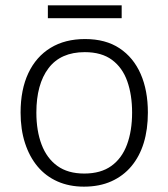

<svg xmlns="http://www.w3.org/2000/svg" viewBox="-20 -688 630 718"><path d="M533 -267Q533 -204 517.5 -153.5Q502 -103 471.5 -66.5Q441 -30 396.5 -10Q352 10 294 10Q239 10 195 -9.5Q151 -29 120.5 -65.5Q90 -102 73.5 -153Q57 -204 57 -267Q57 -353 86 -414.5Q115 -476 169 -509Q223 -542 298 -542Q375 -542 427 -507.5Q479 -473 506 -411.5Q533 -350 533 -267ZM116 -267Q116 -199 135.5 -147.5Q155 -96 194.5 -67.5Q234 -39 295 -39Q357 -39 396.5 -67.5Q436 -96 455 -147.5Q474 -199 474 -267Q474 -333 456 -384Q438 -435 399 -464Q360 -493 297 -493Q207 -493 161.5 -433Q116 -373 116 -267ZM435 -668V-620H159V-668Z"/></svg>

Font: Noto Sans Georgian Light
Style: Regular
Weight: 300
Version: Version 2.002